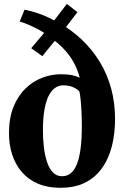

<svg xmlns="http://www.w3.org/2000/svg" viewBox="-20 -930 620 962"><path d="M283 11Q218 11 169.5 -10Q121 -31 89 -68.5Q57 -106 41 -155.5Q25 -205 25 -262.5Q25 -338 47.2 -393.5Q69.5 -449 107 -485.8Q144.5 -522.5 190.8 -540.2Q237 -558 286 -558Q320 -558 341.8 -553.2Q363.5 -548.5 379.5 -540.5Q368.5 -584 346.5 -622.2Q324.5 -660.5 291.2 -693.5Q258 -726.5 213 -753.5L295.5 -775.5L192 -648.5L136.5 -688.5L243.5 -815.5L236 -741Q212.5 -760 183 -776.5Q153.5 -793 125.8 -805Q98 -817 78.5 -822L103 -881.5Q131 -875.5 159.8 -866.8Q188.5 -858 220.8 -843.2Q253 -828.5 292 -804L220 -786.5L315 -910.5L368 -869L276.5 -750L275 -816.5Q340 -779 391.8 -729.5Q443.5 -680 480.5 -619Q517.5 -558 537 -486.2Q556.5 -414.5 556.5 -333Q556.5 -284.5 548.5 -235.5Q540.5 -186.5 521.8 -142.2Q503 -98 471.5 -63.5Q440 -29 393.5 -9Q347 11 283 11ZM291 -47Q316 -47 334.8 -62.2Q353.5 -77.5 365.8 -108.8Q378 -140 384 -187.2Q390 -234.5 390 -298.5Q390 -333 388.5 -367Q387 -401 384.2 -428.5Q381.5 -456 378 -470.5Q370.5 -481.5 349 -492Q327.5 -502.5 297 -502.5Q273.5 -502.5 254.5 -488.5Q235.5 -474.5 222.2 -446.5Q209 -418.5 202 -376Q195 -333.5 195 -276.5Q195 -234 199.8 -193.2Q204.5 -152.5 215.2 -119.5Q226 -86.5 244.5 -66.8Q263 -47 291 -47Z"/></svg>

Font: Merriweather 48pt ExtraBold
Style: Regular
Weight: 800
Version: Version 2.100